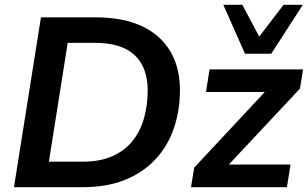

<svg xmlns="http://www.w3.org/2000/svg" viewBox="-20 -777 1278 797"><path d="M38 0 150 -705H376Q544 -705 635 -626Q726 -547 727 -404Q727 -319 702 -245.5Q677 -172 626.5 -117Q576 -62 500.5 -31Q425 0 323 0ZM183 -106H325Q395 -106 446 -128.5Q497 -151 529.5 -191Q562 -231 577.5 -285Q593 -339 593 -402Q593 -498 538.5 -548.5Q484 -599 376 -599H261ZM773 0 786 -81 1107 -425 1111 -395H835L850 -489H1238L1225 -409L899 -61L895 -94H1186L1171 0ZM997 -554 907 -757H986L1056 -625L1157 -757H1237L1106 -554Z"/></svg>

Font: Nunito Sans 12pt
Style: Bold Italic
Weight: 700
Italic angle: -9°
Designer: Vernon Adams
Foundry: Vernon Adams
Version: Version 3.101;gftools[0.9.27]